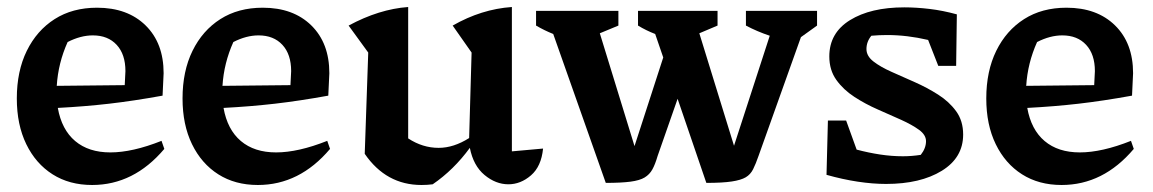

<svg xmlns="http://www.w3.org/2000/svg" viewBox="-20 -518 3290 548"><path d="M243 10Q178 10 130 -20.5Q82 -51 55 -106.5Q28 -162 28 -237Q28 -315 56.5 -373Q85 -431 136 -463.5Q187 -496 257 -496Q344 -496 395.5 -445.5Q447 -395 447 -309L444 -245Q361 -230 291.5 -222Q222 -214 145 -210Q156 -148 194.5 -115.5Q233 -83 295 -83Q358 -83 441 -116L449 -93Q362 10 243 10ZM173 -398Q146 -338 142 -273L336 -275L338 -315Q338 -363 313 -390Q288 -417 245 -417Q210 -417 173 -398Z M716 10Q651 10 603 -20.5Q555 -51 528 -106.5Q501 -162 501 -237Q501 -315 529.5 -373Q558 -431 609 -463.5Q660 -496 730 -496Q817 -496 868.5 -445.5Q920 -395 920 -309L917 -245Q834 -230 764.5 -222Q695 -214 618 -210Q629 -148 667.5 -115.5Q706 -83 768 -83Q831 -83 914 -116L922 -93Q835 10 716 10ZM646 -398Q619 -338 615 -273L809 -275L811 -315Q811 -363 786 -390Q761 -417 718 -417Q683 -417 646 -398Z M1021 -79 1031 -368 975 -445Q1062 -492 1145 -498V-123Q1186 -96 1232 -96Q1275 -96 1319 -124L1326 -368L1272 -445Q1354 -492 1441 -498V-86L1530 -94Q1525 -43 1495.5 -17.5Q1466 8 1431 8Q1395 8 1363 -18.5Q1331 -45 1321 -96Q1275 -33 1215 8Q1200 10 1183 10Q1082 10 1021 -79Z M1709 4 1559 -421Q1534 -431 1510 -445V-487H1745V-445L1692 -423L1791 -101L1873 -354L1850 -421Q1824 -431 1801 -445V-487H2028V-445L1976 -423L2075 -102L2177 -416Q2141 -428 2109 -445V-487H2312V-445L2266 -412L2145 -73Q2137 -50 2129.5 -35Q2122 -20 2108.5 -12Q2095 -4 2068.5 0Q2042 4 1996 4L1914 -236L1857 -73Q1850 -49 1842 -34.5Q1834 -20 1820 -11.5Q1806 -3 1779.5 0.5Q1753 4 1709 4Z M2339 -19 2343 -174H2395L2425 -91Q2459 -82 2492 -77Q2525 -72 2557 -72Q2582 -72 2608 -76Q2623 -95 2623 -115Q2623 -133 2603 -147.5Q2583 -162 2552 -176Q2521 -190 2485.5 -205.5Q2450 -221 2418.5 -241.5Q2387 -262 2367 -290Q2347 -318 2347 -357Q2347 -424 2406 -460.5Q2465 -497 2561 -497Q2595 -497 2633 -492.5Q2671 -488 2711 -477L2709 -330H2658L2629 -404Q2569 -418 2512 -418Q2489 -418 2467 -416Q2453 -399 2453 -378Q2453 -358 2473 -342.5Q2493 -327 2524.5 -313Q2556 -299 2591 -283.5Q2626 -268 2657.5 -248Q2689 -228 2709 -200.5Q2729 -173 2729 -134Q2729 -68 2668 -30.5Q2607 7 2509 7Q2471 7 2428 0.5Q2385 -6 2339 -19Z M3010 10Q2945 10 2897 -20.5Q2849 -51 2822 -106.5Q2795 -162 2795 -237Q2795 -315 2823.5 -373Q2852 -431 2903 -463.5Q2954 -496 3024 -496Q3111 -496 3162.5 -445.5Q3214 -395 3214 -309L3211 -245Q3128 -230 3058.5 -222Q2989 -214 2912 -210Q2923 -148 2961.5 -115.5Q3000 -83 3062 -83Q3125 -83 3208 -116L3216 -93Q3129 10 3010 10ZM2940 -398Q2913 -338 2909 -273L3103 -275L3105 -315Q3105 -363 3080 -390Q3055 -417 3012 -417Q2977 -417 2940 -398Z"/></svg>

Font: Piazzolla SemiBold
Style: Regular
Weight: 600
Designer: Juan Pablo del Peral
Foundry: Huerta Tipografica
Version: Version 1.330